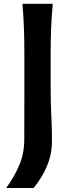

<svg xmlns="http://www.w3.org/2000/svg" viewBox="-20 -791 372 981"><path d="M11.7 169.4Q51.8 114.7 77.9 54.2Q104 -6.3 104 -78.6L104.5 -317.4V-513.7Q104.5 -587.4 102.3 -647.2Q100.1 -707 94.7 -771.5H249.5Q243.7 -707 241.2 -647.2Q238.8 -587.4 238.8 -513.7V-336.9Q238.8 -266.6 242.2 -199.7Q245.6 -132.8 245.6 -71.3Q245.6 -16.6 230.5 28.8Q215.3 74.2 193.8 109.4Q172.4 144.5 152.3 169.4Z"/></svg>

Font: Pinar DS1 SemiBold
Style: Regular
Weight: 600
Designer: Amin Abedi
Version: Version 3.000